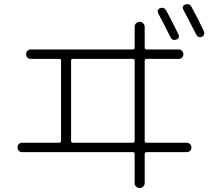

<svg xmlns="http://www.w3.org/2000/svg" viewBox="-20 -861 1040 935"><path d="M759.8 -821.3Q778.3 -828.1 789.1 -810.5Q819.3 -754.9 848.6 -694.3Q857.4 -675.8 838.9 -668.5Q820.3 -661.1 810.5 -678.7Q792 -718.8 751 -794.9Q742.2 -814.5 759.8 -821.3ZM912.1 -828.1Q944.3 -770.5 972.7 -709Q976.6 -702.1 973.6 -693.4Q970.7 -684.6 962.9 -681.6Q944.3 -674.8 934.6 -694.3Q906.2 -751 873 -813.5Q864.3 -832 881.8 -838.9Q902.3 -845.7 912.1 -828.1ZM326.2 -566.4V-173.8Q326.2 -166 334 -166H627Q635.7 -166 635.7 -173.8V-566.4Q635.7 -574.2 627 -574.2H334Q326.2 -574.2 326.2 -566.4ZM87.9 -120.1Q78.1 -120.1 71.8 -126.5Q65.4 -132.8 65.4 -143.1Q65.4 -153.3 71.8 -159.7Q78.1 -166 87.9 -166H267.6Q276.4 -166 277.3 -173.8V-566.4Q277.3 -574.2 267.6 -574.2H129.9Q120.1 -574.2 113.8 -580.6Q107.4 -586.9 107.4 -597.2Q107.4 -607.4 113.8 -613.8Q120.1 -620.1 129.9 -620.1H627Q635.7 -620.1 635.7 -628.9V-730.5Q635.7 -741.2 643.1 -748Q650.4 -754.9 660.2 -754.9Q669.9 -754.9 677.2 -747.6Q684.6 -740.2 684.6 -730.5V-628.9Q684.6 -620.1 694.3 -620.1H849.6Q859.4 -620.1 866.2 -613.8Q873 -607.4 873 -597.2Q873 -586.9 866.7 -580.6Q860.4 -574.2 849.6 -574.2H694.3Q685.5 -574.2 684.6 -566.4V-173.8Q684.6 -166 694.3 -166H888.7Q898.4 -166 905.3 -159.7Q912.1 -153.3 912.1 -143.1Q912.1 -132.8 905.8 -126.5Q899.4 -120.1 888.7 -120.1H694.3Q685.5 -120.1 684.6 -111.3V30.3Q684.6 40 677.2 47.4Q669.9 54.7 660.2 54.7Q650.4 54.7 643.1 47.9Q635.7 41 635.7 30.3V-111.3Q635.7 -120.1 627 -120.1Z"/></svg>

Font: Rounded-X Mgen+ 1m light
Style: Regular
Weight: 200
Designer: [Source Han Sans]
Ryoko NISHIZUKA  (kana & ideographs); Paul D. Hunt (Latin, Greek & Cyrillic); Wenlong ZHANG  (bopomofo
Version: Version 1.059.20150602